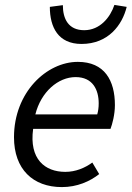

<svg xmlns="http://www.w3.org/2000/svg" viewBox="-20 -750 536 782"><path d="M232 12C294 12 346 -11 384 -41L356 -88C326 -66 288 -50 246 -50C163 -50 98 -102 115 -225H430C437 -243 448 -283 448 -322C448 -422 406 -498 297 -498C170 -498 37 -374 37 -191C37 -61 114 12 232 12ZM124 -284C147 -376 217 -436 288 -436C358 -436 382 -384 382 -329C382 -312 380 -298 376 -284ZM312 -571C421 -571 478 -648 496 -722L446 -730C429 -679 387 -627 323 -627C258 -627 236 -674 236 -729L183 -722C183 -639 217 -571 312 -571Z"/></svg>

Font: Source Sans Pro
Style: Italic
Weight: 400
Italic angle: -11°
Designer: Paul D. Hunt
Foundry: Adobe Systems Incorporated
Version: Version 3.006;hotconv 1.0.111;makeotfexe 2.5.65597